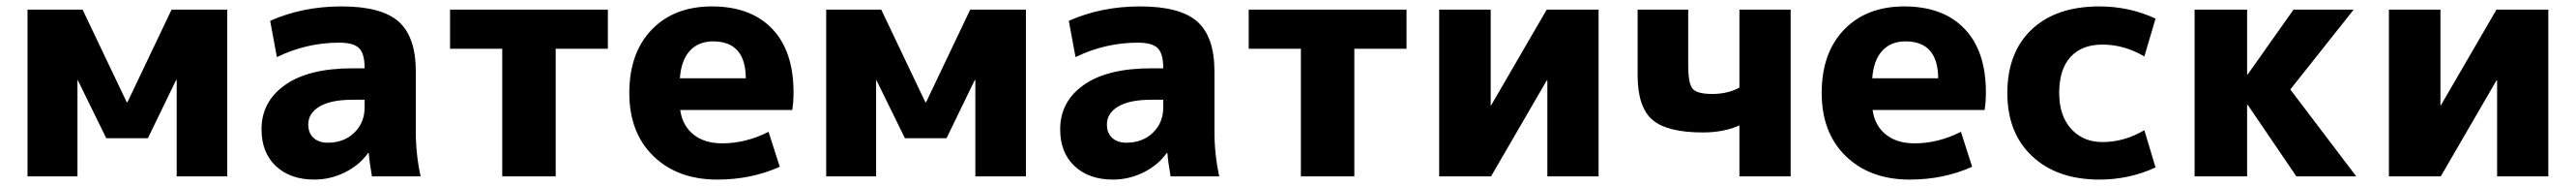

<svg xmlns="http://www.w3.org/2000/svg" viewBox="-20 -550 8047 580"><path d="M530 -300 442 -119H312L223 -300H222V0H66V-520H238L376 -231H378L516 -520H690V0H532V-300Z M1047 -530Q1172 -530 1225.5 -482.5Q1279 -435 1279 -327V-140Q1279 -68 1294 0H1142Q1134 -45 1132 -73H1130Q1103 -35 1057.5 -12.5Q1012 10 962 10Q887 10 842 -32Q797 -74 797 -147Q797 -233 870.5 -285Q944 -337 1082 -337H1119V-339Q1119 -383 1101.5 -400Q1084 -417 1040 -417Q938 -417 845 -372L824 -485Q925 -530 1047 -530ZM943 -162Q943 -135 959.5 -120Q976 -105 1004 -105Q1054 -105 1086.5 -136Q1119 -167 1119 -215V-239H1082Q1014 -239 978.5 -218Q943 -197 943 -162Z M1879 -398H1716V0H1549V-398H1386V-520H1879Z M2104 -306H2310Q2309 -421 2208 -421Q2162 -421 2135 -391.5Q2108 -362 2104 -306ZM2105 -207Q2112 -158 2146.5 -130.5Q2181 -103 2236 -103Q2310 -103 2381 -139L2416 -30Q2327 10 2221 10Q2097 10 2021.5 -63Q1946 -136 1946 -260Q1946 -385 2016 -457.5Q2086 -530 2204 -530Q2325 -530 2392 -460.5Q2459 -391 2459 -262Q2459 -231 2455 -207Z M3025 -300 2937 -119H2807L2718 -300H2717V0H2561V-520H2733L2871 -231H2873L3011 -520H3185V0H3027V-300Z M3542 -530Q3667 -530 3720.5 -482.5Q3774 -435 3774 -327V-140Q3774 -68 3789 0H3637Q3629 -45 3627 -73H3625Q3598 -35 3552.5 -12.5Q3507 10 3457 10Q3382 10 3337 -32Q3292 -74 3292 -147Q3292 -233 3365.5 -285Q3439 -337 3577 -337H3614V-339Q3614 -383 3596.5 -400Q3579 -417 3535 -417Q3433 -417 3340 -372L3319 -485Q3420 -530 3542 -530ZM3438 -162Q3438 -135 3454.5 -120Q3471 -105 3499 -105Q3549 -105 3581.5 -136Q3614 -167 3614 -215V-239H3577Q3509 -239 3473.5 -218Q3438 -197 3438 -162Z M4374 -398H4211V0H4044V-398H3881V-520H4374Z M4637 -520V-221H4638L4812 -520H4974V0H4814V-299H4812L4638 0H4476V-520Z M5414 -159Q5365 -137 5300 -137Q5187 -137 5141.5 -177Q5096 -217 5096 -315V-520H5254V-347Q5254 -289 5268 -273Q5282 -257 5329 -257Q5378 -257 5414 -277V-520H5574V0H5414Z M5829 -306H6035Q6034 -421 5933 -421Q5887 -421 5860 -391.5Q5833 -362 5829 -306ZM5830 -207Q5837 -158 5871.5 -130.5Q5906 -103 5961 -103Q6035 -103 6106 -139L6141 -30Q6052 10 5946 10Q5822 10 5746.5 -63Q5671 -136 5671 -260Q5671 -385 5741 -457.5Q5811 -530 5929 -530Q6050 -530 6117 -460.5Q6184 -391 6184 -262Q6184 -231 6180 -207Z M6679 -144 6714 -28Q6632 10 6539 10Q6407 10 6329 -62.5Q6251 -135 6251 -260Q6251 -386 6327 -458Q6403 -530 6539 -530Q6632 -530 6714 -492L6679 -374Q6616 -411 6548 -411Q6484 -411 6448.5 -372.5Q6413 -334 6413 -260Q6413 -189 6450.5 -148Q6488 -107 6548 -107Q6616 -107 6679 -144Z M7002 -318 7145 -520H7333L7135 -271L7341 0H7154L7002 -223H7000V0H6836V-520H7000V-318Z M7604 -520V-221H7605L7779 -520H7941V0H7781V-299H7779L7605 0H7443V-520Z"/></svg>

Font: M PLUS 1p ExtraBold
Style: Regular
Weight: 800
Version: Version 1.062